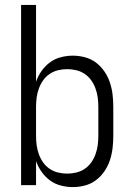

<svg xmlns="http://www.w3.org/2000/svg" viewBox="-20 -755 540 783"><path d="M277 8Q252 8 227.5 1.5Q203 -5 183.5 -19.5Q164 -34 149.5 -54.5Q135 -75 127 -98V0H66V-735H127V-422Q135 -445 149.5 -465.5Q164 -486 183.5 -500.5Q203 -515 227.5 -521.5Q252 -528 277 -528Q302 -528 326.5 -521.5Q351 -515 371 -500Q391 -485 405.5 -464Q420 -443 428 -419Q436 -395 439 -370Q442 -345 442 -320V-200Q442 -175 439 -150Q436 -125 428 -101Q420 -77 405.5 -56Q391 -35 371 -20Q351 -5 326.5 1.5Q302 8 277 8ZM254 -47Q273 -47 291.5 -51.5Q310 -56 325.5 -66.5Q341 -77 352 -92.5Q363 -108 369.5 -126Q376 -144 378.5 -162.5Q381 -181 381 -200V-320Q381 -339 378.5 -357.5Q376 -376 369.5 -394Q363 -412 352 -427.5Q341 -443 325.5 -453.5Q310 -464 291.5 -468.5Q273 -473 254 -473Q235 -473 216.5 -468.5Q198 -464 182.5 -453.5Q167 -443 156 -427.5Q145 -412 138.5 -394Q132 -376 129.5 -357.5Q127 -339 127 -320V-200Q127 -181 129.5 -162.5Q132 -144 138.5 -126Q145 -108 156 -92.5Q167 -77 182.5 -66.5Q198 -56 216.5 -51.5Q235 -47 254 -47Z"/></svg>

Font: Iosevka Term Curly Light
Style: Regular
Weight: 300
Designer: Belleve Invis
Foundry: Belleve Invis
Version: Version 32.3.0